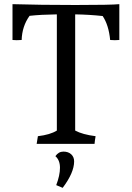

<svg xmlns="http://www.w3.org/2000/svg" viewBox="-20 -691 633 922"><path d="M84 -499 60 -498Q47 -498 40 -499V-671Q172 -667 342.5 -667Q513 -667 553 -671V-499Q546 -498 531.5 -498Q517 -498 509 -499Q502 -571 473 -614Q408 -621 341 -622V-64Q376 -45 439 -37Q435 -13 434 0H156L162 -37Q221 -44 253 -64V-622Q176 -621 122 -615Q86 -565 84 -499ZM250 198Q268 151 268 114.5Q268 78 246 59Q261 37 284.5 37Q308 37 322 50Q336 63 336 84Q336 138 281 211Z"/></svg>

Font: Caladea
Style: Regular
Weight: 400
Designer: Carolina Giovagnoli and Andres Torresi
Foundry: Carolina Giovagnoli and Andres Torresi
Version: Version 1.002